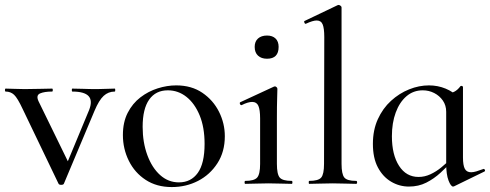

<svg xmlns="http://www.w3.org/2000/svg" viewBox="-27 -745 1986 778"><path d="M438 -386Q440 -386 440 -380Q440 -374 438 -374Q412 -374 393 -356.5Q374 -339 356 -296L232 -1Q230 4 221 4Q212 4 210 -1L65 -303Q44 -348 30 -361Q16 -374 -4 -374Q-7 -374 -7 -380Q-7 -386 -4 -386Q11 -386 30 -385Q49 -384 73 -384Q110 -384 136 -385Q162 -386 184 -386Q187 -386 187 -380Q187 -374 184 -374Q153 -374 135.5 -366.5Q118 -359 129 -335L255 -77L219 -22L334 -299Q349 -337 332 -355.5Q315 -374 266 -374Q264 -374 264 -380Q264 -386 266 -386Q290 -386 311.5 -385Q333 -384 367 -384Q389 -384 403.5 -385Q418 -386 438 -386Z M669 13Q608 13 563.5 -16Q519 -45 495 -93.5Q471 -142 471 -198Q471 -250 490.5 -288Q510 -326 542 -350.5Q574 -375 612 -387Q650 -399 687 -399Q749 -399 793 -369Q837 -339 860.5 -292Q884 -245 884 -193Q884 -130 854 -83.5Q824 -37 775.5 -12Q727 13 669 13ZM698 -6Q747 -6 774.5 -44.5Q802 -83 802 -162Q802 -229 782 -277.5Q762 -326 728.5 -352.5Q695 -379 653 -379Q604 -379 577.5 -341.5Q551 -304 551 -231Q551 -168 570 -116.5Q589 -65 622 -35.5Q655 -6 698 -6Z M967 0Q964 0 964 -6Q964 -12 967 -12Q1003 -12 1015 -25.5Q1027 -39 1027 -81V-265Q1027 -300 1020 -316Q1013 -332 995 -332Q987 -332 976.5 -329Q966 -326 952 -319Q948 -318 945.5 -323.5Q943 -329 947 -331L1083 -394Q1086 -395 1087 -395Q1090 -395 1093.5 -392Q1097 -389 1097 -385Q1097 -376 1096 -346Q1095 -316 1095 -267V-81Q1095 -39 1106.5 -25.5Q1118 -12 1155 -12Q1158 -12 1158 -6Q1158 0 1155 0Q1137 0 1112.5 -1Q1088 -2 1061 -2Q1034 -2 1010 -1Q986 0 967 0ZM1055 -507Q1032 -507 1018.5 -519.5Q1005 -532 1005 -555Q1005 -577 1018.5 -589Q1032 -601 1055 -601Q1077 -601 1089.5 -589Q1102 -577 1102 -555Q1102 -507 1055 -507Z M1226 0Q1224 0 1224 -6Q1224 -12 1226 -12Q1263 -12 1274.5 -25.5Q1286 -39 1286 -81L1287 -595Q1287 -630 1280.5 -646Q1274 -662 1256 -662Q1241 -662 1213 -649Q1209 -647 1206.5 -653Q1204 -659 1207 -660L1341 -724Q1343 -725 1345 -725Q1348 -725 1352.5 -722Q1357 -719 1357 -715V-81Q1357 -40 1368 -26Q1379 -12 1416 -12Q1420 -12 1420 -6Q1420 0 1416 0Q1398 0 1373.5 -1Q1349 -2 1321 -2Q1294 -2 1269.5 -1Q1245 0 1226 0Z M1630 11Q1591 11 1557.5 -9Q1524 -29 1504 -67Q1484 -105 1484 -162Q1484 -218 1504 -262Q1524 -306 1557.5 -336.5Q1591 -367 1631 -383Q1671 -399 1711 -399Q1747 -399 1778.5 -386Q1810 -373 1832 -350L1781 -292Q1781 -318 1767.5 -337.5Q1754 -357 1732.5 -368Q1711 -379 1686 -379Q1648 -379 1620 -355Q1592 -331 1576.5 -289Q1561 -247 1561 -193Q1561 -118 1590 -73Q1619 -28 1669 -28Q1694 -28 1717.5 -39Q1741 -50 1761 -66.5Q1781 -83 1798 -100L1806 -93Q1784 -69 1758 -45Q1732 -21 1700.5 -5Q1669 11 1630 11ZM1809 11Q1800 11 1790.5 -13.5Q1781 -38 1781 -81V-360Q1801 -367 1814 -373.5Q1827 -380 1839 -396Q1841 -398 1845 -396.5Q1849 -395 1849 -393V-107Q1849 -75 1856.5 -61Q1864 -47 1882 -47Q1891 -47 1903 -50.5Q1915 -54 1931 -60Q1935 -62 1937.5 -57Q1940 -52 1936 -50L1813 10Q1811 11 1809 11Z"/></svg>

Font: Cormorant Infant Light Medium
Style: Regular
Weight: 500
Version: Version 4.001